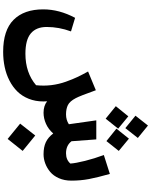

<svg xmlns="http://www.w3.org/2000/svg" viewBox="111 -820 968 1230"><g transform="rotate(90 595.0 -205.0)"><path d="M863.8 -604 800.8 -523.9 721.2 -588.9 784.2 -668.9ZM883.8 -402.8 804.2 -466.8 868.2 -546.9 946.8 -481.9ZM804.2 -478 740.2 -397.9 660.2 -462.9 725.1 -543ZM1094.2 -424.8Q1116.7 -345.2 1127 -291.3Q1137.2 -237.3 1137.2 -178.2Q1137.2 -133.8 1121.6 -98.4Q1106 -63 1080.8 -42.2Q1055.7 -21.5 1026.6 -10.7Q997.6 0 967.8 0Q922.4 0 891.1 -14.6Q859.9 -29.3 835 -62Q808.1 -31.2 773.2 -15.6Q738.3 0 702.1 0Q657.7 0 628.9 -22.9Q629.9 -16.1 629.9 1Q629.9 52.2 612.8 95Q595.7 137.7 566.2 167.7Q536.6 197.8 496.1 218.5Q455.6 239.3 409.2 249Q362.8 258.8 312 258.8Q173.8 258.8 106.9 191.9Q40 125 40 2Q40 -100.6 94.2 -202.1L181.2 -175.8Q152.8 -98.6 152.8 -20Q152.8 46.4 193.6 81.3Q234.4 116.2 324.2 116.2Q445.8 116.2 525.9 47.9Q531.2 -1.5 525.4 -49.8Q519.5 -98.1 503.4 -143.1Q487.3 -188 473.1 -217.5Q459 -247.1 438 -285.2L558.1 -335Q594.7 -232.4 608.9 -206.1Q628.9 -168 653.1 -156Q677.2 -144 712.9 -144Q748.5 -144 775.9 -162.1L751 -337.9H873L884.8 -179.2Q911.6 -144 961.9 -144Q1003.9 -144 1027.8 -171.9Q1025.4 -206.5 1010.5 -266.1Q995.6 -325.7 973.1 -386.2ZM772 149.9 848.1 53.2 946.8 133.8 870.1 230Z"/></g></svg>

Font: FiraGO SemiBold
Style: Italic
Weight: 600
Italic angle: -8°
Designer: bBox Type GmbH
Foundry: bBox Type GmbH
Version: Version 1.001;PS 001.001;hotconv 1.0.88;makeotf.lib2.5.64775